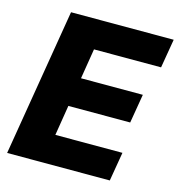

<svg xmlns="http://www.w3.org/2000/svg" viewBox="-108 -822 852 916"><g transform="rotate(15 318.5 -363.5)"><path d="M9.6 0 130.3 -727.3H637.4L613.3 -584.5H282L257.8 -435.4H563.2L539.1 -292.3H233.7L209.5 -142.8H540.8L516.7 0Z"/></g></svg>

Font: Inter UI Extra Bold
Style: Italic
Weight: 800
Italic angle: 9.39999°
Designer: Rasmus Andersson
Foundry: rsms
Version: 3.2;8d6f07862